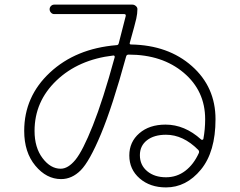

<svg xmlns="http://www.w3.org/2000/svg" viewBox="-20 -775 1040 833"><path d="M471.7 -534.2Q320.3 -516.6 225.1 -425.8Q129.9 -335 129.9 -207Q129.9 -134.8 164.6 -88.9Q199.2 -43 243.2 -43Q275.4 -43 307.1 -81.5Q338.9 -120.1 382.8 -230.5Q426.8 -340.8 477.5 -526.4Q478.5 -529.3 476.6 -532.2Q474.6 -535.2 471.7 -534.2ZM842.8 -111.3Q845.7 -119.1 839.8 -125Q774.4 -190.4 700.2 -190.4Q648.4 -190.4 617.7 -166.5Q586.9 -142.6 586.9 -101.6Q586.9 -58.6 618.7 -32.2Q650.4 -5.9 700.2 -5.9Q747.1 -5.9 783.7 -33.7Q820.3 -61.5 842.8 -111.3ZM245.1 2Q181.6 2 133.3 -56.2Q85 -114.3 85 -207Q85 -356.4 196.8 -460.4Q308.6 -564.5 485.4 -579.1Q493.2 -579.1 495.1 -586.9Q510.7 -645.5 525.4 -705.1Q527.3 -713.9 518.6 -713.9H214.8Q207 -713.9 201.2 -720.2Q195.3 -726.6 195.3 -734.9Q195.3 -743.2 201.2 -749Q207 -754.9 214.8 -754.9H554.7Q562.5 -754.9 569.3 -749Q576.2 -743.2 576.2 -735.4Q576.2 -716.8 571.3 -694.3Q566.4 -671.9 543 -588.9Q541 -582 548.8 -582Q710 -579.1 812.5 -488.3Q915 -397.5 915 -257.8Q915 -116.2 851.6 -39.1Q788.1 38.1 700.2 38.1Q630.9 38.1 585.9 -1Q541 -40 541 -100.6Q541 -159.2 584.5 -196.8Q627.9 -234.4 698.2 -234.4Q781.2 -234.4 852.5 -169.9Q854.5 -168 857.9 -168.5Q861.3 -168.9 862.3 -171.9Q870.1 -213.9 870.1 -257.8Q870.1 -380.9 776.9 -459.5Q683.6 -538.1 538.1 -538.1Q529.3 -538.1 527.3 -530.3Q467.8 -312.5 418 -193.4Q368.2 -74.2 330.1 -36.1Q292 2 245.1 2Z"/></svg>

Font: Rounded Mgen+ 1m light
Style: Regular
Weight: 200
Designer: [Source Han Sans]
Ryoko NISHIZUKA  (kana & ideographs); Paul D. Hunt (Latin, Greek & Cyrillic); Wenlong ZHANG  (bopomofo
Version: Version 1.059.20150602